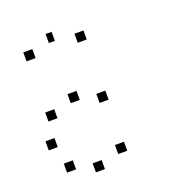

<svg xmlns="http://www.w3.org/2000/svg" viewBox="-137 -917 940 1000"><g transform="rotate(-20 333.5 -416.5)"><path d="M416.7 -133.3V-83.3H366.7V-133.3ZM275 -83.3V-33.3H225V-83.3ZM133.3 -133.3V-83.3H83.3V-133.3ZM83.3 -275V-225H33.3V-275ZM416.7 -416.7V-366.7H366.7V-416.7ZM275 -466.7V-416.7H225V-466.7ZM133.3 -416.7V-366.7H83.3V-416.7ZM416.7 -750V-700H366.7V-750ZM258.3 -800V-750H225V-800ZM133.3 -750V-700H83.3V-750Z"/></g></svg>

Font: 0xA000-Boxes
Style: Boxes
Weight: 400
Version: Version 0.1